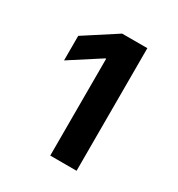

<svg xmlns="http://www.w3.org/2000/svg" viewBox="-115 -878 549 592"><g transform="rotate(30 159.0 -581.5)"><path d="M147.5 -363.3V-708H145L37.6 -638.7V-726.1L151.4 -799.8H241.2V-363.3Z"/></g></svg>

Font: Inter Semi Bold
Style: Regular
Weight: 600
Designer: Rasmus Andersson
Foundry: rsms
Version: Version 4.000;git-e0f93cc